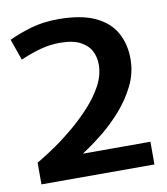

<svg xmlns="http://www.w3.org/2000/svg" viewBox="-72 -671 637 733"><g transform="rotate(-10 246.0 -305.0)"><path d="M30 0V-84Q30 -84 51.5 -97Q73 -110 106.5 -133Q140 -156 177.5 -187.5Q215 -219 248.5 -255.5Q282 -292 303.5 -332Q325 -372 325 -413Q325 -441 313 -465Q301 -489 272 -504.5Q243 -520 192 -520Q155 -520 117.5 -510Q80 -500 39 -482L10 -564Q48 -582 95.5 -596Q143 -610 202 -610Q290 -610 344 -585Q398 -560 423 -515.5Q448 -471 448 -413Q448 -358 423.5 -309Q399 -260 363 -219.5Q327 -179 290.5 -149.5Q254 -120 230 -104Q206 -88 206 -88H468V0Z"/></g></svg>

Font: Epunda Sans SemiBold
Style: Regular
Weight: 600
Designer: Simon Atzbach
Foundry: typofactur
Version: Version 2.204; ttfautohint (v1.8.4.7-5d5b)